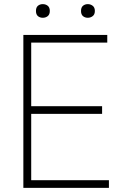

<svg xmlns="http://www.w3.org/2000/svg" viewBox="-20 -909 597 929"><path d="M187 -823Q173 -823 163.5 -831Q154 -839 154 -856Q154 -873 163.5 -881Q173 -889 187 -889Q201 -889 211 -881Q221 -873 221 -856Q221 -839 211 -831Q201 -823 187 -823ZM405 -823Q391 -823 381.5 -831Q372 -839 372 -856Q372 -873 381.5 -881Q391 -889 405 -889Q418 -889 428.5 -881Q439 -873 439 -856Q439 -839 428.5 -831Q418 -823 405 -823ZM93 -740H499V-703H131V-395H474V-358H131V-37H507V0H93Z"/></svg>

Font: Encode Sans Narrow
Style: Thin
Weight: 250
Designer: Pablo Impallari, Andres Torresi
Foundry: Pablo Impallari, Andres Torresi
Version: Version 1.000; ttfautohint (v1.00) -l 8 -r 50 -G 200 -x 14 -